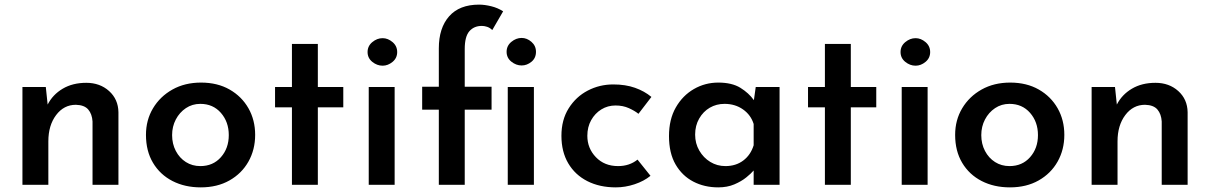

<svg xmlns="http://www.w3.org/2000/svg" viewBox="-20 -799 5231 830"><path d="M178 -423 186 -347Q208 -390 251 -415.5Q294 -441 353 -441Q412 -441 451.5 -405.5Q491 -370 492 -314V0H380V-274Q378 -306 361.5 -325.5Q345 -345 308 -346Q256 -346 222.5 -301.5Q189 -257 189 -188V0H77V-423Z M611 -216Q611 -280 641.5 -331Q672 -382 725.5 -412Q779 -442 849 -442Q920 -442 972.5 -412Q1025 -382 1054 -331Q1083 -280 1083 -216Q1083 -152 1054 -100.5Q1025 -49 972 -19Q919 11 848 11Q779 11 725.5 -16.5Q672 -44 641.5 -95Q611 -146 611 -216ZM724 -215Q724 -177 740 -146.5Q756 -116 783.5 -98.5Q811 -81 846 -81Q901 -81 935 -119.5Q969 -158 969 -215Q969 -272 935 -311Q901 -350 846 -350Q811 -350 783.5 -331.5Q756 -313 740 -282.5Q724 -252 724 -215Z M1242 -609H1354V-423H1464V-335H1354V0H1242V-335H1169V-423H1242Z M1574 -423H1686V0H1574ZM1569 -574Q1569 -600 1589.5 -617Q1610 -634 1634 -634Q1657 -634 1677 -617Q1697 -600 1697 -574Q1697 -548 1677 -531.5Q1657 -515 1634 -515Q1610 -515 1589.5 -531.5Q1569 -548 1569 -574Z M1877 0V-325H1805V-424H1877V-590Q1877 -678 1921.5 -728.5Q1966 -779 2051 -779Q2075 -779 2103.5 -772Q2132 -765 2155 -750L2108 -669Q2098 -679 2086 -683Q2074 -687 2063 -687Q2029 -687 2009 -664Q1989 -641 1989 -587V-424H2105V-325H1989V0ZM2170 -575Q2170 -601 2190.5 -618Q2211 -635 2235 -635Q2258 -635 2277.5 -618Q2297 -601 2297 -575Q2297 -548 2277.5 -532Q2258 -516 2235 -516Q2211 -516 2190.5 -532.5Q2170 -549 2170 -575ZM2175 -423H2288V0H2175Z M2792 -39Q2764 -16 2723.5 -2.5Q2683 11 2642 11Q2572 11 2519 -16Q2466 -43 2436.5 -93Q2407 -143 2407 -212Q2407 -281 2438.5 -331Q2470 -381 2521 -407.5Q2572 -434 2631 -434Q2684 -434 2725 -419.5Q2766 -405 2796 -380L2740 -307Q2724 -320 2698.5 -331.5Q2673 -343 2641 -343Q2607 -343 2579.5 -326Q2552 -309 2535.5 -279.5Q2519 -250 2519 -212Q2519 -158 2556 -119.5Q2593 -81 2652 -81Q2701 -81 2736 -109Z M3085 11Q3025 11 2977 -14Q2929 -39 2900.5 -88Q2872 -137 2872 -211Q2872 -283 2901.5 -334.5Q2931 -386 2979.5 -414Q3028 -442 3085 -442Q3144 -442 3180.5 -419.5Q3217 -397 3239 -366L3247 -423H3350V0H3238V-62Q3227 -49 3206 -32Q3185 -15 3154.5 -2Q3124 11 3085 11ZM3116 -81Q3161 -81 3193 -105Q3225 -129 3238 -171V-263Q3226 -302 3192 -326Q3158 -350 3112 -350Q3077 -350 3048.5 -333.5Q3020 -317 3002.5 -286.5Q2985 -256 2985 -217Q2985 -179 3003 -148Q3021 -117 3050.5 -99Q3080 -81 3116 -81Z M3546 -609H3658V-423H3768V-335H3658V0H3546V-335H3473V-423H3546Z M3878 -423H3990V0H3878ZM3873 -574Q3873 -600 3893.5 -617Q3914 -634 3938 -634Q3961 -634 3981 -617Q4001 -600 4001 -574Q4001 -548 3981 -531.5Q3961 -515 3938 -515Q3914 -515 3893.5 -531.5Q3873 -548 3873 -574Z M4109 -216Q4109 -280 4139.5 -331Q4170 -382 4223.5 -412Q4277 -442 4347 -442Q4418 -442 4470.5 -412Q4523 -382 4552 -331Q4581 -280 4581 -216Q4581 -152 4552 -100.5Q4523 -49 4470 -19Q4417 11 4346 11Q4277 11 4223.5 -16.5Q4170 -44 4139.5 -95Q4109 -146 4109 -216ZM4222 -215Q4222 -177 4238 -146.5Q4254 -116 4281.5 -98.5Q4309 -81 4344 -81Q4399 -81 4433 -119.5Q4467 -158 4467 -215Q4467 -272 4433 -311Q4399 -350 4344 -350Q4309 -350 4281.5 -331.5Q4254 -313 4238 -282.5Q4222 -252 4222 -215Z M4800 -423 4808 -347Q4830 -390 4873 -415.5Q4916 -441 4975 -441Q5034 -441 5073.5 -405.5Q5113 -370 5114 -314V0H5002V-274Q5000 -306 4983.5 -325.5Q4967 -345 4930 -346Q4878 -346 4844.5 -301.5Q4811 -257 4811 -188V0H4699V-423Z"/></svg>

Font: Synthetic SemiBold
Style: Regular
Weight: 600
Designer: Santiago Orozco
Foundry: Typemade
Version: Version 2.000; ttfautohint (v1.8.4.7-5d5b)